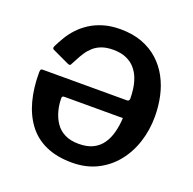

<svg xmlns="http://www.w3.org/2000/svg" viewBox="-133 -886 1035 1030"><g transform="rotate(20 384.5 -371.0)"><path d="M560 -420Q560 -446 556 -475.5Q552 -505 541.5 -533Q531 -561 511.5 -584Q492 -607 461 -621Q430 -635 385 -635Q347 -635 320 -625Q293 -615 274 -598Q255 -581 241.5 -560.5Q228 -540 217.5 -519.5Q207 -499 198 -483Q196 -479 192 -478.5Q188 -478 179 -482L85 -526Q74 -531 82 -547Q95 -573 112 -601.5Q129 -630 153.5 -656.5Q178 -683 211 -704.5Q244 -726 287 -739Q330 -752 384 -752Q455 -752 509 -731.5Q563 -711 602.5 -675Q642 -639 667.5 -591.5Q693 -544 705 -488.5Q717 -433 717 -374Q717 -297 694.5 -227.5Q672 -158 628.5 -104.5Q585 -51 523 -20.5Q461 10 382 10Q295 10 232 -18.5Q169 -47 129.5 -100Q90 -153 71 -224.5Q52 -296 52 -382Q52 -394 54 -399.5Q56 -405 68 -405H546Q560 -405 560 -420ZM227 -308Q218 -308 214.5 -305.5Q211 -303 211 -295Q211 -259 220.5 -223.5Q230 -188 249.5 -159Q269 -130 302 -113.5Q335 -97 381 -97Q431 -97 463.5 -113.5Q496 -130 516 -159Q536 -188 546 -226.5Q556 -265 558 -308Z"/></g></svg>

Font: Libre Franklin SemiBold
Style: Regular
Weight: 600
Designer: Pablo Impallari, Rodrigo Fuenzalida, Nhung Nguyen
Foundry: Impallari Type
Version: Version 3.000